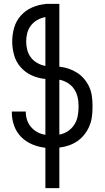

<svg xmlns="http://www.w3.org/2000/svg" viewBox="-20 -755 540 990"><path d="M214 215V7Q179 3 146.5 -10.5Q114 -24 89.5 -48.5Q65 -73 53 -106.5Q41 -140 41 -175V-180H113V-177Q113 -155 120 -135Q127 -115 141 -99Q155 -83 174 -73Q193 -63 214 -60V-348Q178 -351 144.5 -366Q111 -381 87 -408Q63 -435 53 -470Q43 -505 43 -541Q43 -577 53 -612Q63 -647 87 -674Q111 -701 144.5 -716Q178 -731 214 -734V-735H286V-411Q310 -409 333.5 -401Q357 -393 377.5 -380Q398 -367 414 -348Q430 -329 440 -307Q450 -285 453.5 -260.5Q457 -236 457 -212V-200Q457 -175 453.5 -150.5Q450 -126 440 -103Q430 -80 414.5 -60.5Q399 -41 378.5 -27Q358 -13 334.5 -5Q311 3 286 6V215ZM214 -415V-667Q192 -663 172.5 -652Q153 -641 139.5 -623.5Q126 -606 120.5 -584.5Q115 -563 115 -541Q115 -519 120.5 -497.5Q126 -476 139.5 -458.5Q153 -441 172.5 -430Q192 -419 214 -415ZM286 -61Q309 -65 329 -78Q349 -91 362 -110.5Q375 -130 380 -153.5Q385 -177 385 -200V-212Q385 -235 379.5 -257Q374 -279 361 -297.5Q348 -316 328 -328Q308 -340 286 -344Z"/></svg>

Font: Iosevka Term Curly
Style: Regular
Weight: 400
Designer: Belleve Invis
Foundry: Belleve Invis
Version: Version 32.3.0